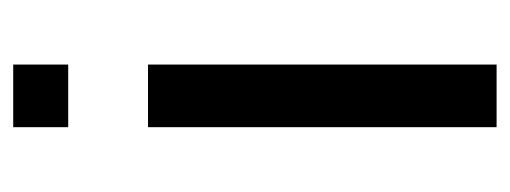

<svg xmlns="http://www.w3.org/2000/svg" viewBox="-264 -519 783 295"><g transform="rotate(-90 127.5 -371.5)"><path d="M175.8 0H79.6V-535.6H175.8ZM175.8 -742.7V-658.2H79.6V-742.7Z"/></g></svg>

Font: Coda
Style: Regular
Weight: 400
Designer: vernon adams
Foundry: vernon adams
Version: Version 2.000; ttfautohint (v0.8) -r 50 -G 200 -x